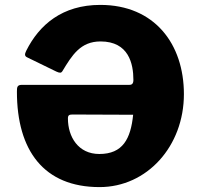

<svg xmlns="http://www.w3.org/2000/svg" viewBox="-20 -753 819 783"><path d="M524 -427C524 -412 518 -407 508 -407H70C50 -407 49 -398 49 -379C49 -139 159 10 386 10C580 10 730 -157 730 -369C730 -574 610 -733 389 -733C234 -733 140 -652 87 -546C80 -532 80 -524 91 -519L210 -461C225 -454 230 -456 234 -462C274 -528 308 -584 390 -584C505 -584 524 -493 524 -427ZM523 -285C513 -187 481 -125 385 -125C299 -125 257 -195 257 -270C257 -283 262 -286 276 -286Z"/></svg>

Font: United Sans ExtraBold
Style: Regular
Weight: 800
Designer: Pablo Impallari, Rodrigo Fuenzalida (Modified by Dan O. Williams)
Version: Version 1.000;PS 001.000;hotconv 1.0.88;makeotf.lib2.5.64775